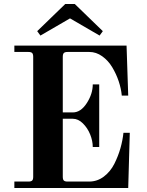

<svg xmlns="http://www.w3.org/2000/svg" viewBox="-20 -940 734 960"><path d="M51.8 0V-32.2H122.1Q135.7 -32.2 140.9 -37.4Q146 -42.5 146 -56.2V-655.8Q146 -669.4 140.9 -674.8Q135.7 -680.2 122.1 -680.2H51.8V-711.9H612.8L621.1 -461.9H588.9Q585.9 -496.6 573.5 -533.7Q561 -570.8 541 -604Q521 -637.2 491 -658.7Q460.9 -680.2 426.8 -680.2H317.9Q304.2 -680.2 299.1 -674.8Q293.9 -669.4 293.9 -655.8V-377.9H344.2Q383.8 -377.9 413.8 -424.3Q443.8 -470.7 443.8 -518.1H476.1V-205.1H443.8Q443.8 -235.4 430.9 -267.6Q418 -299.8 394.5 -323Q371.1 -346.2 344.2 -346.2H293.9V-56.2Q293.9 -42.5 299.1 -37.4Q304.2 -32.2 317.9 -32.2H425.8Q466.3 -32.2 499.3 -57.1Q532.2 -82 551.8 -121.1Q571.3 -160.2 582.3 -199.2Q593.3 -238.3 597.2 -275.9H628.9L621.1 0ZM182.1 -762.2 166 -784.2 306.2 -919.9H354L494.1 -784.2L478 -762.2L330.1 -848.1Z"/></svg>

Font: Flanker Steampunk
Style: Bold
Weight: 700
Designer: Alexey Kryukov, Leonardo Di Lena
Foundry: Alexey Kryukov, Leonardo Di Lena
Version: 1.210